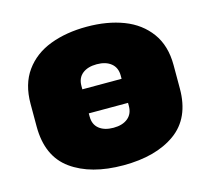

<svg xmlns="http://www.w3.org/2000/svg" viewBox="-103 -832 1056 964"><g transform="rotate(-15 425.0 -350.0)"><path d="M797 -411V-289Q797 -136 695.5 -63Q594 10 425 10Q256 10 154.5 -63Q53 -136 53 -291V-409Q53 -511 101.5 -578.5Q150 -646 234 -678Q318 -710 425 -710Q532 -710 615.5 -678Q699 -646 748 -579Q797 -512 797 -411ZM323 -430V-412H527V-429Q527 -470 499.5 -492.5Q472 -515 425 -515Q378 -515 350.5 -493Q323 -471 323 -430ZM527 -271V-287H323V-270Q323 -229 350.5 -207Q378 -185 425 -185Q472 -185 499.5 -207.5Q527 -230 527 -271Z"/></g></svg>

Font: Rubik Mono One
Style: Regular
Weight: 400
Designer: Hubert and Fischer with Elvire Volk Leonovitch (Cyrillic Expansion: Cyreal)
Foundry: Hubert and Fischer with Elvire Volk Leonovitch
Version: Version 2.000